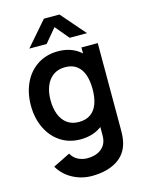

<svg xmlns="http://www.w3.org/2000/svg" viewBox="-147 -862 911 1203"><g transform="rotate(-15 308.0 -260.0)"><path d="M122.9 -617.5 259.6 -775H360.6L497.2 -617.5H384.8L310.1 -706.7L235.4 -617.5ZM296.8 255Q229.2 255 171.5 223.6Q113.8 192.2 82.3 137.5L193.5 82.5Q208.2 110.8 236.2 125.5Q264.3 140.3 297.7 140.3Q335.8 140.3 364.9 127.1Q394 113.9 410.2 88.1Q426.3 62.2 425.5 24.2V-129.7H440.3V-540H546V25.8Q546 70.5 538.5 102.2Q520.7 178.2 456.4 216.6Q392.1 255 296.8 255ZM286.7 15Q213.4 15 157.3 -22.2Q101.2 -59.4 70.6 -124.4Q40 -189.4 40 -270.2Q40 -351.9 71 -416.8Q101.9 -481.8 159 -518.4Q216.1 -555 291.2 -555Q365.9 -555 419 -518.1Q472.2 -481.2 499.3 -416.8Q526.5 -352.3 526.5 -270.2Q526.5 -187.8 499 -123.3Q471.4 -58.8 417.3 -21.9Q363.2 15 286.7 15ZM305 -92.8Q351.9 -92.8 382 -114.8Q412.2 -136.7 426.2 -176.3Q440.3 -215.9 440.3 -270.2Q440.3 -324.2 426.5 -363.7Q412.6 -403.2 383.3 -425.2Q354 -447.2 309.2 -447.2Q262.1 -447.2 230.4 -423.9Q198.7 -400.6 183.1 -360.6Q167.5 -320.7 167.5 -270.2Q167.5 -219.2 182.6 -179.2Q197.7 -139.2 228.5 -116Q259.4 -92.8 305 -92.8Z"/></g></svg>

Font: Hauora
Style: Regular
Weight: 400
Designer: Wayne Shih
Foundry: WCYS
Version: Version 1.001